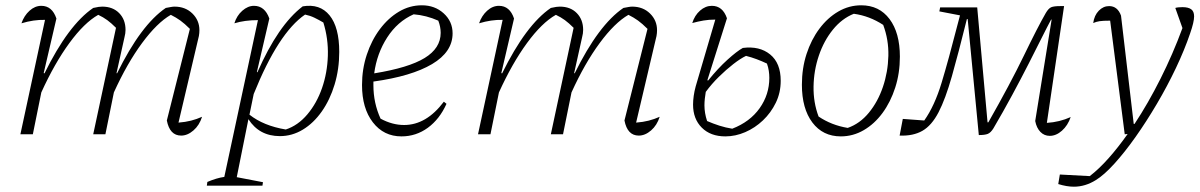

<svg xmlns="http://www.w3.org/2000/svg" viewBox="-20 -507 4533 725"><path d="M57 0 150 -432Q107 -433 61 -419Q71 -448 91.5 -466.5Q112 -485 136 -485Q177 -485 193 -437L145 -231L148 -230Q238 -413 332 -477Q345 -480 352.5 -481Q360 -482 366 -482Q406 -482 430 -457.5Q454 -433 454 -394Q454 -381 450 -366L420 -231L422 -230Q512 -413 606 -477Q617 -479 625 -480.5Q633 -482 639 -482Q680 -482 706.5 -456Q733 -430 733 -393Q733 -387 732.5 -382Q732 -377 731 -371L654 -44Q680 -46 701.5 -51.5Q723 -57 743 -66Q733 -34 710.5 -14.5Q688 5 664 5Q621 5 610 -52L697 -398Q677 -418 661 -429.5Q645 -441 625 -451Q573 -421 516.5 -344.5Q460 -268 410 -158L378 0H332L418 -402Q400 -420 385 -431Q370 -442 351 -451Q298 -421 242 -344.5Q186 -268 136 -158L104 0Z M761 194 763 180Q798 165 827 161L954 -431Q904 -431 865 -419Q874 -448 895 -466.5Q916 -485 939 -485Q980 -485 997 -437L950 -235L952 -234Q1030 -412 1123 -483Q1188 -494 1224.5 -449Q1261 -404 1261 -311Q1261 -246 1243.5 -188Q1226 -130 1195 -86Q1164 -42 1123.5 -17.5Q1083 7 1037 7Q959 7 918 -57L874 162L973 181L971 194ZM922 -74Q975 -32 1059 -18Q1105 -33 1140.5 -75Q1176 -117 1196 -174.5Q1216 -232 1218 -296.5Q1220 -361 1201 -422Q1184 -432 1167.5 -440Q1151 -448 1132 -452Q1031 -383 938 -152Z M1496 8Q1429 8 1388 -45Q1347 -98 1347 -186Q1347 -246 1365 -300.5Q1383 -355 1414.5 -397Q1446 -439 1486.5 -463Q1527 -487 1573 -487Q1622 -487 1655.5 -456.5Q1689 -426 1689 -381Q1689 -311 1611.5 -265Q1534 -219 1390 -199Q1390 -192 1390 -185Q1390 -118 1417 -59Q1461 -35 1506 -35Q1590 -35 1656 -123L1666 -115Q1640 -57 1595.5 -24.5Q1551 8 1496 8ZM1644 -383Q1644 -406 1635 -429Q1590 -449 1542 -453Q1481 -426 1442 -365.5Q1403 -305 1393 -230Q1523 -251 1583.5 -288Q1644 -325 1644 -383Z M1785 0 1878 -432Q1835 -433 1789 -419Q1799 -448 1819.5 -466.5Q1840 -485 1864 -485Q1905 -485 1921 -437L1873 -231L1876 -230Q1966 -413 2060 -477Q2073 -480 2080.5 -481Q2088 -482 2094 -482Q2134 -482 2158 -457.5Q2182 -433 2182 -394Q2182 -381 2178 -366L2148 -231L2150 -230Q2240 -413 2334 -477Q2345 -479 2353 -480.5Q2361 -482 2367 -482Q2408 -482 2434.5 -456Q2461 -430 2461 -393Q2461 -387 2460.5 -382Q2460 -377 2459 -371L2382 -44Q2408 -46 2429.5 -51.5Q2451 -57 2471 -66Q2461 -34 2438.5 -14.5Q2416 5 2392 5Q2349 5 2338 -52L2425 -398Q2405 -418 2389 -429.5Q2373 -441 2353 -451Q2301 -421 2244.5 -344.5Q2188 -268 2138 -158L2106 0H2060L2146 -402Q2128 -420 2113 -431Q2098 -442 2079 -451Q2026 -421 1970 -344.5Q1914 -268 1864 -158L1832 0Z M2719 8Q2663 8 2630 -25Q2597 -58 2597 -112Q2597 -127 2599.5 -145Q2602 -163 2607 -181L2681 -433Q2657 -433 2636.5 -429.5Q2616 -426 2594 -420Q2603 -449 2623.5 -467Q2644 -485 2668 -485Q2709 -485 2725 -438L2651 -204L2654 -203Q2691 -249 2727 -281.5Q2763 -314 2785 -326Q2848 -334 2888 -301.5Q2928 -269 2928 -202Q2928 -157 2909.5 -119Q2891 -81 2861 -52.5Q2831 -24 2794 -8Q2757 8 2719 8ZM2640 -109Q2640 -95 2642.5 -80Q2645 -65 2650 -50Q2673 -40 2696.5 -32.5Q2720 -25 2745 -21Q2812 -47 2848.5 -98.5Q2885 -150 2885 -213Q2885 -226 2883 -239.5Q2881 -253 2876 -267Q2857 -276 2837 -283.5Q2817 -291 2797 -296Q2776 -286 2749 -265Q2722 -244 2694.5 -217Q2667 -190 2645 -160Q2643 -148 2641.5 -135Q2640 -122 2640 -109Z M3155 8Q3087 8 3047.5 -44.5Q3008 -97 3008 -187Q3008 -249 3025.5 -303Q3043 -357 3074 -398.5Q3105 -440 3145.5 -463.5Q3186 -487 3232 -487Q3300 -487 3339 -435Q3378 -383 3378 -293Q3378 -231 3360.5 -176.5Q3343 -122 3312.5 -80.5Q3282 -39 3241.5 -15.5Q3201 8 3155 8ZM3181 -24Q3227 -40 3261 -81.5Q3295 -123 3314 -179Q3333 -235 3334.5 -296Q3336 -357 3315 -413Q3263 -447 3204 -455Q3159 -437 3125 -395Q3091 -353 3072 -297Q3053 -241 3052 -180.5Q3051 -120 3071 -67Q3120 -34 3181 -24Z M3944 6Q3923 6 3908.5 -9Q3894 -24 3889 -50L3951 -433H3949Q3936 -409 3914.5 -366Q3893 -323 3864.5 -267Q3836 -211 3802 -148Q3768 -85 3731 -22Q3721 -6 3710 -1.5Q3699 3 3676 3L3634 -435H3631Q3599 -306 3574.5 -219.5Q3550 -133 3524 -83Q3498 -33 3463 -13Q3428 7 3377 5L3389 -58L3470 -52Q3509 -107 3535.5 -194.5Q3562 -282 3596 -415L3605 -449L3527 -464L3530 -479H3670L3709 -45H3712Q3795 -191 3846.5 -297.5Q3898 -404 3929 -458Q3939 -475 3949 -479.5Q3959 -484 3984 -484H3998L3933 -43Q3981 -46 4023 -65Q4012 -33 3990 -13.5Q3968 6 3944 6Z M4227 0 4172 -429Q4145 -429 4132 -427Q4119 -425 4108 -420Q4112 -449 4129 -466.5Q4146 -484 4168 -484Q4200 -484 4213 -448L4261 -39H4264Q4315 -116 4362 -209.5Q4409 -303 4445 -401L4418 -477Q4427 -480 4445 -480Q4467 -480 4478 -472Q4489 -464 4489 -445Q4489 -424 4474 -381Q4453 -319 4420.5 -250.5Q4388 -182 4348.5 -115Q4309 -48 4268 10Q4227 68 4188 111Q4149 154 4118 173Q4078 198 4035 198Q4008 198 3976 188L3982 152L4095 158Q4130 131 4166 90.5Q4202 50 4238 -1Z"/></svg>

Font: Piazzolla ExtraLight
Style: Italic
Weight: 200
Italic angle: -11.3°
Designer: Juan Pablo del Peral
Foundry: Huerta Tipografica
Version: Version 1.330